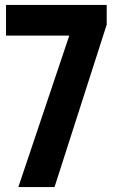

<svg xmlns="http://www.w3.org/2000/svg" viewBox="-20 -760 482 780"><path d="M54.5 0 261.5 -615.5H4.5V-740H413.5V-660L201.5 0Z"/></svg>

Font: Encode Sans Condensed
Style: Bold
Weight: 700
Width: 3
Designer: Multiple Designers
Foundry: Impallari Type
Version: Version 3.000; ttfautohint (v1.8.3) -l 8 -r 50 -G 200 -x 14 